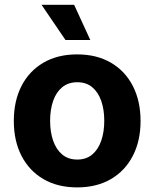

<svg xmlns="http://www.w3.org/2000/svg" viewBox="-20 -783 654 813"><path d="M306.6 10.5Q223.8 10.5 163.6 -24.8Q103.4 -60.1 70.9 -123.4Q38.5 -186.7 38.5 -270.7Q38.5 -355.3 70.9 -418.7Q103.4 -482.1 163.6 -517.4Q223.8 -552.7 306.6 -552.7Q389.6 -552.7 449.9 -517.4Q510.1 -482.1 542.6 -418.7Q575.2 -355.3 575.2 -270.7Q575.2 -186.7 542.6 -123.4Q510.1 -60.1 449.9 -24.8Q389.6 10.5 306.6 10.5ZM307.2 -107.4Q345.1 -107.4 370.4 -128.6Q395.7 -149.8 408.6 -187Q421.5 -224.1 421.5 -271.3Q421.5 -319.1 408.6 -356Q395.7 -392.8 370.4 -413.8Q345.1 -434.8 307.2 -434.8Q269.2 -434.8 243.6 -413.8Q218 -392.8 205.1 -356Q192.2 -319.1 192.2 -271.3Q192.2 -224.1 205.1 -187Q218 -149.8 243.6 -128.6Q269.2 -107.4 307.2 -107.4ZM257.2 -613.7 155.9 -762.7H293.9L362.3 -613.7Z"/></svg>

Font: Inter
Style: Regular
Weight: 400
Designer: Rasmus Andersson
Foundry: rsms
Version: Version 4.000;git-8c9346024